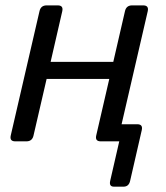

<svg xmlns="http://www.w3.org/2000/svg" viewBox="-20 -533 626 724"><path d="M37.6 0Q15.6 0 20.5 -22L128.9 -490.7Q133.8 -512.7 155.8 -512.7H197.8Q219.7 -512.7 214.8 -490.7L170.9 -299.8H407.2L451.2 -490.7Q456.1 -512.7 478 -512.7H520Q542 -512.7 537.1 -490.7L438.5 -64.5H497.6Q519.5 -64.5 514.6 -42.5L470.7 148.9Q465.8 170.9 445.8 170.9H409.7Q390.6 170.9 395.5 148.9L429.7 0H359.9Q337.9 0 342.8 -22L392.1 -235.4H155.8L106.4 -22Q101.6 0 79.6 0Z"/></svg>

Font: Istok Web
Style: BoldItalic
Weight: 700
Italic angle: -13°
Designer: Andrey V. Panov
Foundry: Andrey V. Panov
Version: Version 1.0.2g